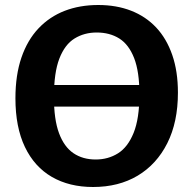

<svg xmlns="http://www.w3.org/2000/svg" viewBox="-20 -736 772 768"><path d="M123.7 -396H611V-309.7H123.7ZM352.3 12Q257.3 12 187.5 -28.3Q117.7 -68.7 79.7 -148Q41.7 -227.3 41.7 -343Q41.7 -435.7 65.7 -505.7Q89.7 -575.7 134 -622.5Q178.3 -669.3 238.8 -692.7Q299.3 -716 373 -716Q445.7 -716 504.3 -693.2Q563 -670.3 604.7 -626Q646.3 -581.7 669 -516.2Q691.7 -450.7 691.7 -365.3Q691.7 -247.7 649.2 -163.2Q606.7 -78.7 530.7 -33.3Q454.7 12 352.3 12ZM362.7 -98Q412.7 -98 452 -122.7Q491.3 -147.3 514.5 -204.5Q537.7 -261.7 537.7 -359Q537.7 -449.3 516.5 -503.7Q495.3 -558 457.2 -582Q419 -606 366.7 -606Q317 -606 278.2 -582Q239.3 -558 217.5 -501.8Q195.7 -445.7 195.7 -348Q195.7 -258.3 216 -203.5Q236.3 -148.7 273.7 -123.3Q311 -98 362.7 -98Z"/></svg>

Font: Bitter Thin
Style: Regular
Weight: 100
Designer: Sol Matas, and Bitter project Authors
Foundry: Sol Matas
Version: Version 2.002